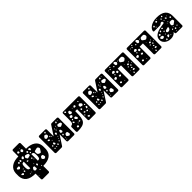

<svg xmlns="http://www.w3.org/2000/svg" viewBox="360 -2311 4102 4102"><g transform="rotate(-45 2410.5 -260.0)"><path d="M352 190Q341 190 333 182Q325 174 325 163V0Q46 0 31 -213Q28 -260 31 -307Q39 -412 116.5 -466Q194 -520 325 -520V-683Q325 -694 333 -702Q341 -710 352 -710H531Q542 -710 550 -702Q558 -694 558 -683V-520Q689 -520 767 -466Q845 -412 852 -307Q855 -260 852 -213Q837 0 558 0V163Q558 174 550 182Q542 190 531 190ZM468 -631H458L455 -624L459 -617L466 -622ZM395 -599Q387 -603 381.5 -605.5Q376 -608 370 -601Q362 -592 359.5 -586Q357 -580 363 -570Q369 -559 375 -557Q381 -555 393 -557Q403 -559 404.5 -565Q406 -571 407 -582Q408 -590 405 -593Q402 -596 395 -599ZM478 -582Q465 -588 458 -585.5Q451 -583 442 -573Q433 -564 432 -557Q431 -550 438 -538Q444 -526 450.5 -522.5Q457 -519 470 -522Q483 -524 486 -530.5Q489 -537 491 -550Q492 -563 490.5 -569.5Q489 -576 478 -582ZM617 -479Q604 -484 596.5 -485.5Q589 -487 580 -476Q572 -467 578 -461Q584 -455 591 -445Q595 -437 598.5 -432.5Q602 -428 611 -431Q621 -433 624 -437.5Q627 -442 628 -452Q629 -463 628 -469Q627 -475 617 -479ZM545 -456Q543 -463 541.5 -467.5Q540 -472 533 -472Q523 -472 518 -470.5Q513 -469 509 -460Q506 -451 508 -446Q510 -441 518 -435Q525 -429 529.5 -431.5Q534 -434 541 -439Q546 -442 546.5 -445.5Q547 -449 545 -456ZM389 -458Q381 -467 374.5 -462.5Q368 -458 358 -453Q349 -449 345 -445.5Q341 -442 342 -433Q344 -420 346 -413Q348 -406 360 -404Q374 -401 379.5 -405.5Q385 -410 392 -422Q398 -434 398 -441.5Q398 -449 389 -458ZM304 -426Q300 -434 298 -439Q296 -444 288 -443Q278 -442 275 -437.5Q272 -433 270 -424Q268 -415 269 -410Q270 -405 279 -400Q287 -395 291.5 -397.5Q296 -400 303 -406Q308 -411 307.5 -415Q307 -419 304 -426ZM477 -426Q456 -433 444 -433Q432 -433 419 -415Q406 -398 410.5 -386.5Q415 -375 428 -358Q438 -344 447.5 -345Q457 -346 473 -352Q493 -358 506.5 -360Q520 -362 520 -383Q520 -406 509.5 -412.5Q499 -419 477 -426ZM233 -432Q225 -432 222.5 -429Q220 -426 217 -419Q213 -407 221 -400Q228 -394 232 -392.5Q236 -391 243 -395Q251 -401 253.5 -405.5Q256 -410 253 -419Q251 -427 246.5 -429Q242 -431 233 -432ZM580 -402Q579 -407 576 -407.5Q573 -408 568 -409Q562 -410 559 -410Q556 -410 553 -405Q548 -394 556 -387Q561 -383 564.5 -383.5Q568 -384 574 -387Q582 -391 580 -402ZM763 -350Q751 -366 740.5 -368.5Q730 -371 711 -365Q692 -359 677 -357.5Q662 -356 653 -350Q644 -344 644 -324Q643 -288 652 -271Q661 -254 696 -242Q716 -235 725 -242Q734 -249 741 -264Q748 -279 761 -295Q773 -312 773.5 -322.5Q774 -333 763 -350ZM186 -353Q181 -368 171.5 -367Q162 -366 147 -366Q133 -366 125.5 -364.5Q118 -363 114 -350Q110 -337 115.5 -332Q121 -327 132 -319Q143 -311 150 -307.5Q157 -304 168 -312Q182 -322 186.5 -329.5Q191 -337 186 -353ZM327 -160V-360Q290 -360 277 -344Q264 -328 262 -292Q261 -279 261 -259Q261 -239 262 -228Q266 -188 279 -174Q292 -160 327 -160ZM556 -160Q594 -160 606 -175Q618 -190 621 -228Q622 -239 622 -259Q622 -279 621 -292Q620 -330 605.5 -345Q591 -360 556 -360ZM400 -323Q393 -326 389 -327.5Q385 -329 380 -324Q375 -319 375.5 -314.5Q376 -310 380 -303Q383 -298 386.5 -297Q390 -296 396 -297Q404 -299 408.5 -300Q413 -301 414 -308Q415 -316 411 -317.5Q407 -319 400 -323ZM504 -306Q492 -308 487 -297Q484 -292 485.5 -288.5Q487 -285 492 -281Q496 -276 499 -275Q502 -274 508 -277Q518 -282 517 -293Q515 -304 504 -306ZM220 -259 211 -266 197 -261 205 -250 217 -246ZM531 -253 518 -254 510 -243 522 -238 530 -241ZM198 -220Q191 -221 187 -220Q183 -219 180 -213Q175 -202 184 -193Q190 -187 194 -186Q198 -185 205 -188Q212 -192 211.5 -196Q211 -200 210 -208Q208 -219 198 -220ZM126 -203Q114 -204 107 -206Q100 -208 95 -197Q91 -186 97 -182Q103 -178 112 -171Q119 -164 124 -160Q129 -156 138 -162Q148 -168 149.5 -173.5Q151 -179 148 -191Q146 -200 140.5 -201Q135 -202 126 -203ZM453 -186 442 -181 441 -171 450 -164 455 -174ZM727 -138Q723 -157 719.5 -168.5Q716 -180 696 -182Q675 -184 666 -176.5Q657 -169 648 -149Q640 -132 646 -123Q652 -114 666 -102Q678 -91 686.5 -90.5Q695 -90 710 -98Q724 -106 727.5 -114Q731 -122 727 -138ZM500 -129Q496 -136 492.5 -139Q489 -142 481 -140Q473 -138 472 -133.5Q471 -129 471 -121Q471 -111 469.5 -104.5Q468 -98 478 -95Q488 -91 492.5 -95Q497 -99 504 -107Q509 -114 507 -118Q505 -122 500 -129ZM421 -94Q420 -110 420.5 -119.5Q421 -129 405 -133Q388 -137 380.5 -132Q373 -127 363 -112Q354 -95 350.5 -85Q347 -75 360 -61Q373 -46 383.5 -46.5Q394 -47 412 -54Q426 -60 424 -69.5Q422 -79 421 -94ZM295 -90 286 -86V-78L295 -73L301 -82ZM255 -79 246 -86 237 -84 234 -71 248 -68ZM543 -41Q536 -44 532 -38Q528 -32 532 -26Q535 -22 542 -24Q547 -26 550.5 -26.5Q554 -27 554 -32Q554 -37 551 -38.5Q548 -40 543 -41ZM468 0 456 -7 444 0 449 13H462ZM357 79 352 74 342 78 349 86 356 87Z M955 0Q944 0 936 -8Q928 -16 928 -27V-493Q928 -504 936 -512Q944 -520 955 -520H1134Q1145 -520 1153 -512Q1161 -504 1161 -493V-290L1300 -503Q1311 -520 1329 -520H1488Q1499 -520 1507 -512Q1515 -504 1515 -493V-27Q1515 -16 1507 -8Q1499 0 1488 0H1309Q1298 0 1290 -8Q1282 -16 1282 -27V-230L1143 -17Q1132 0 1114 0ZM1093 -493Q1086 -494 1082.5 -493.5Q1079 -493 1076 -487Q1072 -480 1070 -475.5Q1068 -471 1074 -464Q1079 -458 1083.5 -460.5Q1088 -463 1096 -466Q1106 -471 1105 -481Q1104 -490 1093 -493ZM1414 -485Q1407 -488 1403.5 -485Q1400 -482 1395 -476Q1390 -470 1388 -466Q1386 -462 1390 -455Q1394 -448 1398.5 -448Q1403 -448 1411 -450Q1418 -451 1419.5 -454.5Q1421 -458 1422 -465Q1423 -473 1422.5 -477.5Q1422 -482 1414 -485ZM1455 -485 1449 -479V-469L1459 -470L1462 -479ZM1054 -441Q1037 -446 1029 -441Q1021 -436 1010 -422Q999 -408 996 -398.5Q993 -389 1003 -374Q1014 -359 1024 -358Q1034 -357 1051 -363Q1069 -368 1077.5 -374Q1086 -380 1086 -399Q1086 -419 1079.5 -426.5Q1073 -434 1054 -441ZM1349 -421 1341 -422 1333 -415 1342 -404 1353 -411ZM1440 -407Q1417 -410 1403.5 -412.5Q1390 -415 1380 -395Q1369 -373 1377 -362.5Q1385 -352 1402 -335Q1414 -323 1423.5 -327.5Q1433 -332 1448 -339Q1464 -347 1473.5 -352Q1483 -357 1480 -374Q1477 -393 1468 -398Q1459 -403 1440 -407ZM1296 -392 1285 -401 1276 -391 1280 -382 1292 -377ZM1344 -371 1335 -373 1331 -366 1334 -358 1341 -363ZM1302 -351Q1300 -356 1299 -359Q1298 -362 1292 -362Q1287 -362 1287 -358Q1287 -354 1285 -349Q1283 -342 1286 -341L1302 -336Q1306 -340 1305 -343Q1304 -346 1302 -351ZM1104 -358Q1097 -359 1093 -352Q1090 -347 1088.5 -344Q1087 -341 1091 -337Q1095 -332 1098.5 -333.5Q1102 -335 1107 -337Q1112 -340 1115.5 -341.5Q1119 -343 1118 -349Q1117 -355 1113.5 -356Q1110 -357 1104 -358ZM1132 -324 1121 -322 1120 -309H1132L1142 -316ZM1254 -310Q1248 -318 1243 -320Q1238 -322 1228 -318Q1219 -315 1218.5 -310Q1218 -305 1218 -295Q1219 -285 1220 -279.5Q1221 -274 1231 -272Q1240 -269 1244 -273Q1248 -277 1253 -286Q1258 -293 1259 -298Q1260 -303 1254 -310ZM1044 -312Q1039 -322 1029 -320Q1019 -318 1012 -319Q1005 -320 1003 -309Q1002 -299 1008 -297Q1014 -295 1023 -290Q1032 -285 1037 -282.5Q1042 -280 1049 -287Q1056 -293 1052.5 -298Q1049 -303 1044 -312ZM1345 -297Q1331 -297 1328.5 -289Q1326 -281 1321 -268Q1317 -256 1315.5 -249.5Q1314 -243 1324 -235Q1336 -225 1344 -223Q1352 -221 1365 -229Q1377 -237 1376 -245.5Q1375 -254 1371 -268Q1367 -282 1363.5 -289Q1360 -296 1345 -297ZM1088 -257 1076 -260 1069 -253 1074 -246H1083ZM1232 -234 1221 -235 1219 -226 1224 -220 1234 -222ZM1078 -183Q1073 -192 1070 -197Q1067 -202 1056 -201Q1046 -199 1044.5 -193.5Q1043 -188 1041 -177Q1040 -168 1040.5 -163Q1041 -158 1049 -154Q1059 -148 1065.5 -146.5Q1072 -145 1080 -153Q1088 -161 1085.5 -167Q1083 -173 1078 -183ZM1339 -191Q1331 -194 1326.5 -192.5Q1322 -191 1317 -184Q1313 -177 1313.5 -172.5Q1314 -168 1319 -161Q1323 -156 1327 -157.5Q1331 -159 1338 -162Q1346 -165 1346 -173Q1346 -181 1346 -185Q1346 -189 1339 -191ZM1216 -189 1208 -192 1199 -187 1204 -176 1215 -179ZM1016 -163Q1013 -174 1003 -175Q993 -176 989 -165Q987 -159 987 -155.5Q987 -152 992 -148Q1001 -140 1011 -146Q1017 -149 1017 -153Q1017 -157 1016 -163ZM1412 -158Q1388 -158 1379 -149.5Q1370 -141 1363 -119Q1356 -100 1366 -93.5Q1376 -87 1391 -76Q1403 -66 1411 -65Q1419 -64 1432 -73Q1444 -81 1446 -89Q1448 -97 1444 -112Q1437 -132 1435 -145Q1433 -158 1412 -158ZM1188 -143Q1185 -148 1183 -151Q1181 -154 1176 -153Q1166 -150 1165 -139Q1164 -130 1174 -126Q1179 -124 1181 -126Q1183 -128 1187 -131Q1191 -137 1188 -143ZM1117 -122Q1111 -126 1107.5 -124Q1104 -122 1098 -117Q1090 -110 1094 -101Q1097 -94 1099 -91Q1101 -88 1108 -88Q1116 -89 1118.5 -92Q1121 -95 1123 -102Q1124 -110 1124 -114Q1124 -118 1117 -122ZM1329 -101 1323 -104 1314 -99 1320 -88 1329 -94ZM1013 -95Q1008 -102 999 -99Q993 -97 990.5 -95Q988 -93 988 -87Q988 -81 991 -79.5Q994 -78 1000 -76Q1009 -74 1014 -80Q1019 -87 1013 -95ZM1064 -96Q1059 -102 1051 -98Q1041 -94 1042 -87Q1043 -82 1046 -81.5Q1049 -81 1053 -80Q1059 -79 1062 -84Q1064 -88 1065.5 -90.5Q1067 -93 1064 -96ZM1323 -58 1312 -56 1308 -45 1319 -41 1329 -47Z M1598 0Q1587 0 1579 -8Q1571 -16 1571 -27V-158Q1571 -180 1598 -185Q1625 -190 1635 -210Q1645 -230 1646.5 -263.5Q1648 -297 1648 -341V-493Q1648 -504 1656 -512Q1664 -520 1675 -520H2131Q2142 -520 2150 -512Q2158 -504 2158 -493V-27Q2158 -16 2150 -8Q2142 0 2131 0H1952Q1941 0 1933 -8Q1925 -16 1925 -27V-345H1868V-316Q1868 -222 1858 -160Q1848 -98 1819.5 -63.5Q1791 -29 1737.5 -14.5Q1684 0 1598 0ZM1717 -481Q1715 -488 1713.5 -491.5Q1712 -495 1705 -496Q1695 -497 1690 -496.5Q1685 -496 1681 -488Q1677 -480 1680.5 -476Q1684 -472 1690 -466Q1700 -456 1710 -462Q1717 -466 1717.5 -469.5Q1718 -473 1717 -481ZM2063 -457Q2059 -461 2057.5 -464Q2056 -467 2051 -465Q2045 -463 2044 -460Q2043 -457 2043 -450Q2043 -445 2046 -445Q2049 -445 2054 -443Q2059 -442 2062.5 -440Q2066 -438 2069 -443Q2072 -448 2069.5 -450Q2067 -452 2063 -457ZM1942 -449Q1933 -455 1927.5 -453Q1922 -451 1913 -444Q1905 -438 1902 -433Q1899 -428 1903 -418Q1906 -409 1912 -408.5Q1918 -408 1928 -408Q1938 -408 1943.5 -409Q1949 -410 1952 -420Q1955 -431 1953 -436.5Q1951 -442 1942 -449ZM1795 -412Q1790 -425 1789 -434.5Q1788 -444 1774 -444Q1757 -444 1750 -438.5Q1743 -433 1738 -417Q1732 -400 1734 -391Q1736 -382 1750 -372Q1764 -362 1773 -363Q1782 -364 1796 -374Q1808 -383 1803.5 -390.5Q1799 -398 1795 -412ZM1865 -443 1859 -437 1858 -428 1868 -429 1874 -437ZM2071 -380Q2058 -394 2049 -398Q2040 -402 2023 -394Q2006 -386 2004.5 -376.5Q2003 -367 2005 -348Q2007 -334 2015 -331.5Q2023 -329 2037 -326Q2052 -324 2061 -321.5Q2070 -319 2078 -333Q2087 -349 2085 -358Q2083 -367 2071 -380ZM1756 -330Q1755 -344 1747.5 -346.5Q1740 -349 1727 -353Q1716 -356 1710.5 -354Q1705 -352 1699 -343Q1693 -333 1691.5 -327Q1690 -321 1697 -311Q1706 -300 1712.5 -296Q1719 -292 1732 -297Q1746 -302 1751.5 -308.5Q1757 -315 1756 -330ZM2121 -310Q2118 -315 2115.5 -317Q2113 -319 2107 -317Q2097 -315 2096 -304Q2096 -298 2099.5 -298Q2103 -298 2108 -296Q2113 -294 2116 -292Q2119 -290 2122 -294Q2127 -300 2121 -310ZM1996 -301Q1988 -305 1984.5 -301.5Q1981 -298 1975 -291Q1968 -284 1974 -273Q1978 -267 1981 -265Q1984 -263 1991 -264Q1999 -266 2003.5 -268Q2008 -270 2009 -279Q2010 -289 2007.5 -293Q2005 -297 1996 -301ZM1705 -275Q1699 -277 1697 -274.5Q1695 -272 1691 -267Q1688 -263 1685.5 -260.5Q1683 -258 1686 -253Q1690 -247 1693 -245Q1696 -243 1703 -245Q1710 -246 1710.5 -249.5Q1711 -253 1712 -260Q1712 -266 1711 -269.5Q1710 -273 1705 -275ZM1779 -264Q1766 -265 1759.5 -264Q1753 -263 1748 -252Q1742 -239 1745 -232.5Q1748 -226 1758 -217Q1771 -206 1778.5 -198Q1786 -190 1801 -199Q1816 -208 1810.5 -218Q1805 -228 1801 -245Q1799 -255 1794.5 -259Q1790 -263 1779 -264ZM2121 -238Q2119 -249 2118 -255Q2117 -261 2106 -263Q2096 -264 2094 -258Q2092 -252 2087 -243Q2082 -234 2079.5 -229Q2077 -224 2084 -217Q2091 -209 2096.5 -211Q2102 -213 2111 -217Q2119 -221 2120.5 -225Q2122 -229 2121 -238ZM1686 -208Q1682 -214 1680 -218.5Q1678 -223 1671 -222Q1656 -218 1654 -203Q1653 -195 1657.5 -193Q1662 -191 1669 -188Q1677 -185 1682 -181.5Q1687 -178 1693 -185Q1699 -191 1695 -195.5Q1691 -200 1686 -208ZM2002 -206Q1993 -209 1988.5 -209Q1984 -209 1979 -201Q1974 -194 1977.5 -190.5Q1981 -187 1986 -180Q1993 -172 2002 -175Q2010 -178 2013.5 -180Q2017 -182 2017 -190Q2017 -198 2013.5 -201Q2010 -204 2002 -206ZM2076 -184Q2073 -190 2069 -190.5Q2065 -191 2058 -190Q2051 -189 2047 -188Q2043 -187 2041 -179Q2040 -171 2042 -167.5Q2044 -164 2052 -160Q2059 -156 2063 -156.5Q2067 -157 2073 -162Q2079 -168 2079.5 -172.5Q2080 -177 2076 -184ZM2118 -180 2111 -183 2104 -175 2112 -168 2119 -173ZM1961 -153Q1955 -154 1952 -154.5Q1949 -155 1946 -150Q1942 -145 1943.5 -142Q1945 -139 1949 -135Q1954 -128 1962 -131Q1967 -132 1967 -135Q1967 -138 1967 -142Q1967 -151 1961 -153ZM1789 -144Q1780 -145 1775.5 -146.5Q1771 -148 1767 -140Q1763 -133 1767 -129.5Q1771 -126 1777 -120Q1781 -116 1784.5 -117Q1788 -118 1793 -121Q1799 -124 1802.5 -126Q1806 -128 1805 -134Q1803 -141 1799.5 -142Q1796 -143 1789 -144ZM2114 -146 2107 -143 2108 -135 2116 -134 2120 -141ZM2082 -129 2075 -134 2077 -121 2085 -122ZM1738 -129 1727 -132 1728 -119 1737 -110 1743 -122ZM1698 -87Q1692 -96 1687 -96.5Q1682 -97 1672 -94Q1663 -92 1659 -88.5Q1655 -85 1655 -75Q1655 -65 1658.5 -61.5Q1662 -58 1671 -54Q1681 -51 1686.5 -50.5Q1692 -50 1698 -58Q1705 -67 1704.5 -72.5Q1704 -78 1698 -87ZM2012 -82Q2002 -85 1995.5 -89.5Q1989 -94 1983 -85Q1976 -75 1979.5 -69Q1983 -63 1990 -54Q1996 -46 2001 -46.5Q2006 -47 2014 -50Q2027 -55 2027 -69Q2027 -76 2023 -78Q2019 -80 2012 -82Z M2282 0Q2271 0 2263 -8Q2255 -16 2255 -27V-493Q2255 -504 2263 -512Q2271 -520 2282 -520H2461Q2472 -520 2480 -512Q2488 -504 2488 -493V-290L2627 -503Q2638 -520 2656 -520H2815Q2826 -520 2834 -512Q2842 -504 2842 -493V-27Q2842 -16 2834 -8Q2826 0 2815 0H2636Q2625 0 2617 -8Q2609 -16 2609 -27V-230L2470 -17Q2459 0 2441 0ZM2420 -493Q2413 -494 2409.5 -493.5Q2406 -493 2403 -487Q2399 -480 2397 -475.5Q2395 -471 2401 -464Q2406 -458 2410.5 -460.5Q2415 -463 2423 -466Q2433 -471 2432 -481Q2431 -490 2420 -493ZM2741 -485Q2734 -488 2730.5 -485Q2727 -482 2722 -476Q2717 -470 2715 -466Q2713 -462 2717 -455Q2721 -448 2725.5 -448Q2730 -448 2738 -450Q2745 -451 2746.5 -454.5Q2748 -458 2749 -465Q2750 -473 2749.5 -477.5Q2749 -482 2741 -485ZM2782 -485 2776 -479V-469L2786 -470L2789 -479ZM2381 -441Q2364 -446 2356 -441Q2348 -436 2337 -422Q2326 -408 2323 -398.5Q2320 -389 2330 -374Q2341 -359 2351 -358Q2361 -357 2378 -363Q2396 -368 2404.5 -374Q2413 -380 2413 -399Q2413 -419 2406.5 -426.5Q2400 -434 2381 -441ZM2676 -421 2668 -422 2660 -415 2669 -404 2680 -411ZM2767 -407Q2744 -410 2730.5 -412.5Q2717 -415 2707 -395Q2696 -373 2704 -362.5Q2712 -352 2729 -335Q2741 -323 2750.5 -327.5Q2760 -332 2775 -339Q2791 -347 2800.5 -352Q2810 -357 2807 -374Q2804 -393 2795 -398Q2786 -403 2767 -407ZM2623 -392 2612 -401 2603 -391 2607 -382 2619 -377ZM2671 -371 2662 -373 2658 -366 2661 -358 2668 -363ZM2629 -351Q2627 -356 2626 -359Q2625 -362 2619 -362Q2614 -362 2614 -358Q2614 -354 2612 -349Q2610 -342 2613 -341L2629 -336Q2633 -340 2632 -343Q2631 -346 2629 -351ZM2431 -358Q2424 -359 2420 -352Q2417 -347 2415.5 -344Q2414 -341 2418 -337Q2422 -332 2425.5 -333.5Q2429 -335 2434 -337Q2439 -340 2442.5 -341.5Q2446 -343 2445 -349Q2444 -355 2440.5 -356Q2437 -357 2431 -358ZM2459 -324 2448 -322 2447 -309H2459L2469 -316ZM2581 -310Q2575 -318 2570 -320Q2565 -322 2555 -318Q2546 -315 2545.5 -310Q2545 -305 2545 -295Q2546 -285 2547 -279.5Q2548 -274 2558 -272Q2567 -269 2571 -273Q2575 -277 2580 -286Q2585 -293 2586 -298Q2587 -303 2581 -310ZM2371 -312Q2366 -322 2356 -320Q2346 -318 2339 -319Q2332 -320 2330 -309Q2329 -299 2335 -297Q2341 -295 2350 -290Q2359 -285 2364 -282.5Q2369 -280 2376 -287Q2383 -293 2379.5 -298Q2376 -303 2371 -312ZM2672 -297Q2658 -297 2655.5 -289Q2653 -281 2648 -268Q2644 -256 2642.5 -249.5Q2641 -243 2651 -235Q2663 -225 2671 -223Q2679 -221 2692 -229Q2704 -237 2703 -245.5Q2702 -254 2698 -268Q2694 -282 2690.5 -289Q2687 -296 2672 -297ZM2415 -257 2403 -260 2396 -253 2401 -246H2410ZM2559 -234 2548 -235 2546 -226 2551 -220 2561 -222ZM2405 -183Q2400 -192 2397 -197Q2394 -202 2383 -201Q2373 -199 2371.5 -193.5Q2370 -188 2368 -177Q2367 -168 2367.5 -163Q2368 -158 2376 -154Q2386 -148 2392.5 -146.5Q2399 -145 2407 -153Q2415 -161 2412.5 -167Q2410 -173 2405 -183ZM2666 -191Q2658 -194 2653.5 -192.5Q2649 -191 2644 -184Q2640 -177 2640.5 -172.5Q2641 -168 2646 -161Q2650 -156 2654 -157.5Q2658 -159 2665 -162Q2673 -165 2673 -173Q2673 -181 2673 -185Q2673 -189 2666 -191ZM2543 -189 2535 -192 2526 -187 2531 -176 2542 -179ZM2343 -163Q2340 -174 2330 -175Q2320 -176 2316 -165Q2314 -159 2314 -155.5Q2314 -152 2319 -148Q2328 -140 2338 -146Q2344 -149 2344 -153Q2344 -157 2343 -163ZM2739 -158Q2715 -158 2706 -149.5Q2697 -141 2690 -119Q2683 -100 2693 -93.5Q2703 -87 2718 -76Q2730 -66 2738 -65Q2746 -64 2759 -73Q2771 -81 2773 -89Q2775 -97 2771 -112Q2764 -132 2762 -145Q2760 -158 2739 -158ZM2515 -143Q2512 -148 2510 -151Q2508 -154 2503 -153Q2493 -150 2492 -139Q2491 -130 2501 -126Q2506 -124 2508 -126Q2510 -128 2514 -131Q2518 -137 2515 -143ZM2444 -122Q2438 -126 2434.5 -124Q2431 -122 2425 -117Q2417 -110 2421 -101Q2424 -94 2426 -91Q2428 -88 2435 -88Q2443 -89 2445.5 -92Q2448 -95 2450 -102Q2451 -110 2451 -114Q2451 -118 2444 -122ZM2656 -101 2650 -104 2641 -99 2647 -88 2656 -94ZM2340 -95Q2335 -102 2326 -99Q2320 -97 2317.5 -95Q2315 -93 2315 -87Q2315 -81 2318 -79.5Q2321 -78 2327 -76Q2336 -74 2341 -80Q2346 -87 2340 -95ZM2391 -96Q2386 -102 2378 -98Q2368 -94 2369 -87Q2370 -82 2373 -81.5Q2376 -81 2380 -80Q2386 -79 2389 -84Q2391 -88 2392.5 -90.5Q2394 -93 2391 -96ZM2650 -58 2639 -56 2635 -45 2646 -41 2656 -47Z M2945 0Q2934 0 2926 -8Q2918 -16 2918 -27V-493Q2918 -504 2926 -512Q2934 -520 2945 -520H3457Q3468 -520 3476 -512Q3484 -504 3484 -493V-27Q3484 -16 3476 -8Q3468 0 3457 0H3278Q3267 0 3259 -8Q3251 -16 3251 -27V-345H3151V-27Q3151 -16 3143 -8Q3135 0 3124 0ZM3221 -481Q3208 -494 3200 -499Q3192 -504 3176 -496Q3162 -488 3164 -478Q3166 -468 3168 -452Q3171 -437 3173.5 -429Q3176 -421 3192 -418Q3208 -416 3215 -421Q3222 -426 3229 -441Q3236 -455 3234 -463Q3232 -471 3221 -481ZM3052 -496Q3046 -496 3045 -493Q3044 -490 3042 -485Q3039 -477 3044 -472Q3050 -467 3057 -472Q3065 -477 3064 -484Q3062 -490 3060 -493Q3058 -496 3052 -496ZM3274 -464 3265 -473 3256 -465 3259 -455H3269ZM3411 -436Q3402 -462 3388.5 -467Q3375 -472 3348 -472Q3321 -472 3307 -467.5Q3293 -463 3284 -437Q3276 -412 3287.5 -402.5Q3299 -393 3320 -378Q3339 -365 3350.5 -361Q3362 -357 3381 -371Q3403 -387 3411 -399Q3419 -411 3411 -436ZM2987 -450 2981 -460 2971 -453 2974 -444 2984 -439ZM3036 -446Q3035 -451 3034 -454Q3033 -457 3028 -458Q3019 -459 3014 -450Q3011 -442 3018 -435Q3023 -430 3031 -434Q3037 -438 3036 -446ZM3137 -439Q3135 -445 3132 -446.5Q3129 -448 3123 -449Q3118 -449 3117 -446.5Q3116 -444 3114 -440Q3112 -435 3110.5 -432Q3109 -429 3113 -425Q3118 -421 3121.5 -420Q3125 -419 3130 -422Q3139 -428 3137 -439ZM3049 -379Q3040 -386 3034.5 -385Q3029 -384 3020 -378Q3008 -370 3000.5 -366Q2993 -362 2996 -349Q3001 -334 3009 -332Q3017 -330 3032 -329Q3045 -329 3051.5 -332.5Q3058 -336 3062 -348Q3066 -360 3062.5 -366Q3059 -372 3049 -379ZM3121 -297Q3121 -310 3117.5 -316.5Q3114 -323 3101 -327Q3089 -330 3084.5 -324.5Q3080 -319 3073 -309Q3068 -301 3070 -296.5Q3072 -292 3078 -285Q3083 -278 3087 -276.5Q3091 -275 3098 -278Q3109 -282 3115 -284Q3121 -286 3121 -297ZM3319 -312 3316 -320 3310 -315V-309L3317 -305ZM3030 -301Q3026 -309 3018 -307Q3012 -305 3009 -304Q3006 -303 3005 -297Q3004 -286 3014 -281Q3019 -279 3021.5 -281.5Q3024 -284 3027 -288Q3034 -295 3030 -301ZM3426 -287 3419 -294 3409 -291V-278L3424 -274ZM3381 -271Q3376 -275 3372.5 -274.5Q3369 -274 3363 -270Q3356 -266 3352.5 -263.5Q3349 -261 3351 -254Q3353 -245 3356 -241.5Q3359 -238 3368 -237Q3378 -236 3383 -237.5Q3388 -239 3392 -249Q3396 -257 3392 -261Q3388 -265 3381 -271ZM3000 -245Q2994 -255 2987 -255Q2980 -255 2969 -252Q2956 -249 2949 -246.5Q2942 -244 2941 -231Q2940 -217 2945.5 -211.5Q2951 -206 2964 -201Q2976 -197 2981.5 -200.5Q2987 -204 2994 -213Q3002 -223 3004.5 -229Q3007 -235 3000 -245ZM3453 -240 3444 -232 3445 -220 3456 -222 3458 -229ZM3083 -224Q3072 -224 3066.5 -223.5Q3061 -223 3058 -213Q3054 -203 3058 -199Q3062 -195 3070 -189Q3077 -184 3081.5 -183.5Q3086 -183 3093 -187Q3102 -193 3105.5 -197Q3109 -201 3106 -211Q3103 -221 3098 -222.5Q3093 -224 3083 -224ZM3349 -215Q3347 -221 3338 -221Q3333 -221 3329.5 -220.5Q3326 -220 3325 -215Q3323 -209 3326 -207.5Q3329 -206 3334 -203Q3339 -200 3341.5 -198Q3344 -196 3348 -199Q3353 -203 3352 -206Q3351 -209 3349 -215ZM3418 -204Q3417 -212 3409 -214Q3403 -215 3399 -216Q3395 -217 3392 -212Q3387 -202 3395 -192Q3400 -187 3403.5 -185Q3407 -183 3414 -187Q3420 -189 3419.5 -193Q3419 -197 3418 -204ZM3383 -162Q3376 -163 3372 -163.5Q3368 -164 3366 -157Q3363 -151 3366.5 -149Q3370 -147 3375 -143Q3379 -139 3381.5 -137Q3384 -135 3389 -138Q3395 -141 3397 -144Q3399 -147 3398 -153Q3396 -159 3393 -160Q3390 -161 3383 -162ZM3313 -129 3304 -126 3306 -117 3313 -115 3317 -121ZM3403 -109Q3398 -115 3394 -117Q3390 -119 3382 -115Q3373 -111 3368.5 -107.5Q3364 -104 3365 -94Q3366 -85 3372 -85Q3378 -85 3387 -83Q3396 -82 3401 -80Q3406 -78 3410 -86Q3415 -93 3412.5 -97.5Q3410 -102 3403 -109ZM3013 -101Q3009 -108 3005 -108.5Q3001 -109 2993 -108Q2984 -107 2979.5 -105.5Q2975 -104 2973 -96Q2972 -86 2974 -81.5Q2976 -77 2985 -73Q2994 -68 2999.5 -67.5Q3005 -67 3012 -74Q3020 -81 3018.5 -86.5Q3017 -92 3013 -101ZM3083 -67 3073 -61 3075 -51 3083 -50 3088 -57ZM3358 -48Q3356 -54 3354.5 -57Q3353 -60 3347 -60Q3336 -60 3333 -48Q3331 -41 3331 -37Q3331 -33 3337 -29Q3343 -25 3347 -26Q3351 -27 3357 -31Q3362 -35 3361 -38.5Q3360 -42 3358 -48Z M3608 0Q3597 0 3589 -8Q3581 -16 3581 -27V-493Q3581 -504 3589 -512Q3597 -520 3608 -520H4120Q4131 -520 4139 -512Q4147 -504 4147 -493V-27Q4147 -16 4139 -8Q4131 0 4120 0H3941Q3930 0 3922 -8Q3914 -16 3914 -27V-345H3814V-27Q3814 -16 3806 -8Q3798 0 3787 0ZM3884 -481Q3871 -494 3863 -499Q3855 -504 3839 -496Q3825 -488 3827 -478Q3829 -468 3831 -452Q3834 -437 3836.5 -429Q3839 -421 3855 -418Q3871 -416 3878 -421Q3885 -426 3892 -441Q3899 -455 3897 -463Q3895 -471 3884 -481ZM3715 -496Q3709 -496 3708 -493Q3707 -490 3705 -485Q3702 -477 3707 -472Q3713 -467 3720 -472Q3728 -477 3727 -484Q3725 -490 3723 -493Q3721 -496 3715 -496ZM3937 -464 3928 -473 3919 -465 3922 -455H3932ZM4074 -436Q4065 -462 4051.5 -467Q4038 -472 4011 -472Q3984 -472 3970 -467.5Q3956 -463 3947 -437Q3939 -412 3950.5 -402.5Q3962 -393 3983 -378Q4002 -365 4013.5 -361Q4025 -357 4044 -371Q4066 -387 4074 -399Q4082 -411 4074 -436ZM3650 -450 3644 -460 3634 -453 3637 -444 3647 -439ZM3699 -446Q3698 -451 3697 -454Q3696 -457 3691 -458Q3682 -459 3677 -450Q3674 -442 3681 -435Q3686 -430 3694 -434Q3700 -438 3699 -446ZM3800 -439Q3798 -445 3795 -446.5Q3792 -448 3786 -449Q3781 -449 3780 -446.5Q3779 -444 3777 -440Q3775 -435 3773.5 -432Q3772 -429 3776 -425Q3781 -421 3784.5 -420Q3788 -419 3793 -422Q3802 -428 3800 -439ZM3712 -379Q3703 -386 3697.5 -385Q3692 -384 3683 -378Q3671 -370 3663.5 -366Q3656 -362 3659 -349Q3664 -334 3672 -332Q3680 -330 3695 -329Q3708 -329 3714.5 -332.5Q3721 -336 3725 -348Q3729 -360 3725.5 -366Q3722 -372 3712 -379ZM3784 -297Q3784 -310 3780.5 -316.5Q3777 -323 3764 -327Q3752 -330 3747.5 -324.5Q3743 -319 3736 -309Q3731 -301 3733 -296.5Q3735 -292 3741 -285Q3746 -278 3750 -276.5Q3754 -275 3761 -278Q3772 -282 3778 -284Q3784 -286 3784 -297ZM3982 -312 3979 -320 3973 -315V-309L3980 -305ZM3693 -301Q3689 -309 3681 -307Q3675 -305 3672 -304Q3669 -303 3668 -297Q3667 -286 3677 -281Q3682 -279 3684.5 -281.5Q3687 -284 3690 -288Q3697 -295 3693 -301ZM4089 -287 4082 -294 4072 -291V-278L4087 -274ZM4044 -271Q4039 -275 4035.5 -274.5Q4032 -274 4026 -270Q4019 -266 4015.5 -263.5Q4012 -261 4014 -254Q4016 -245 4019 -241.5Q4022 -238 4031 -237Q4041 -236 4046 -237.5Q4051 -239 4055 -249Q4059 -257 4055 -261Q4051 -265 4044 -271ZM3663 -245Q3657 -255 3650 -255Q3643 -255 3632 -252Q3619 -249 3612 -246.5Q3605 -244 3604 -231Q3603 -217 3608.5 -211.5Q3614 -206 3627 -201Q3639 -197 3644.5 -200.5Q3650 -204 3657 -213Q3665 -223 3667.5 -229Q3670 -235 3663 -245ZM4116 -240 4107 -232 4108 -220 4119 -222 4121 -229ZM3746 -224Q3735 -224 3729.5 -223.5Q3724 -223 3721 -213Q3717 -203 3721 -199Q3725 -195 3733 -189Q3740 -184 3744.5 -183.5Q3749 -183 3756 -187Q3765 -193 3768.5 -197Q3772 -201 3769 -211Q3766 -221 3761 -222.5Q3756 -224 3746 -224ZM4012 -215Q4010 -221 4001 -221Q3996 -221 3992.5 -220.5Q3989 -220 3988 -215Q3986 -209 3989 -207.5Q3992 -206 3997 -203Q4002 -200 4004.5 -198Q4007 -196 4011 -199Q4016 -203 4015 -206Q4014 -209 4012 -215ZM4081 -204Q4080 -212 4072 -214Q4066 -215 4062 -216Q4058 -217 4055 -212Q4050 -202 4058 -192Q4063 -187 4066.5 -185Q4070 -183 4077 -187Q4083 -189 4082.5 -193Q4082 -197 4081 -204ZM4046 -162Q4039 -163 4035 -163.5Q4031 -164 4029 -157Q4026 -151 4029.5 -149Q4033 -147 4038 -143Q4042 -139 4044.5 -137Q4047 -135 4052 -138Q4058 -141 4060 -144Q4062 -147 4061 -153Q4059 -159 4056 -160Q4053 -161 4046 -162ZM3976 -129 3967 -126 3969 -117 3976 -115 3980 -121ZM4066 -109Q4061 -115 4057 -117Q4053 -119 4045 -115Q4036 -111 4031.5 -107.5Q4027 -104 4028 -94Q4029 -85 4035 -85Q4041 -85 4050 -83Q4059 -82 4064 -80Q4069 -78 4073 -86Q4078 -93 4075.5 -97.5Q4073 -102 4066 -109ZM3676 -101Q3672 -108 3668 -108.5Q3664 -109 3656 -108Q3647 -107 3642.5 -105.5Q3638 -104 3636 -96Q3635 -86 3637 -81.5Q3639 -77 3648 -73Q3657 -68 3662.5 -67.5Q3668 -67 3675 -74Q3683 -81 3681.5 -86.5Q3680 -92 3676 -101ZM3746 -67 3736 -61 3738 -51 3746 -50 3751 -57ZM4021 -48Q4019 -54 4017.5 -57Q4016 -60 4010 -60Q3999 -60 3996 -48Q3994 -41 3994 -37Q3994 -33 4000 -29Q4006 -25 4010 -26Q4014 -27 4020 -31Q4025 -35 4024 -38.5Q4023 -42 4021 -48Z M4410 10Q4353 10 4309 -11Q4265 -32 4240.5 -68Q4216 -104 4216 -149Q4216 -222 4275.5 -263.5Q4335 -305 4435 -322L4541 -340Q4541 -366 4536.5 -378Q4532 -390 4511 -390Q4497 -390 4488.5 -384.5Q4480 -379 4470 -369Q4459 -358 4442 -358H4272Q4262 -358 4255.5 -364Q4249 -370 4250 -380Q4251 -399 4266 -424.5Q4281 -450 4312.5 -474Q4344 -498 4393.5 -514Q4443 -530 4513 -530Q4649 -530 4715 -473.5Q4781 -417 4781 -314V-27Q4781 -16 4773 -8Q4765 0 4754 0H4579Q4568 0 4560 -8Q4552 -16 4552 -27V-55Q4530 -25 4493.5 -7.5Q4457 10 4410 10ZM4492 -504H4482L4477 -498L4481 -489L4491 -493ZM4450 -485Q4441 -488 4435.5 -489.5Q4430 -491 4425 -484Q4419 -475 4420.5 -470Q4422 -465 4428 -457Q4433 -450 4437.5 -450.5Q4442 -451 4450 -454Q4461 -457 4461 -469Q4461 -482 4450 -485ZM4618 -477Q4614 -486 4603 -485Q4592 -484 4590 -474Q4589 -467 4589 -463Q4589 -459 4595 -455Q4602 -452 4605.5 -453Q4609 -454 4615 -459Q4623 -466 4618 -477ZM4558 -453Q4546 -453 4542 -441Q4540 -435 4542 -432.5Q4544 -430 4549 -426Q4556 -420 4564 -425Q4570 -429 4568 -439Q4566 -445 4565 -449Q4564 -453 4558 -453ZM4345 -449Q4339 -453 4335.5 -451Q4332 -449 4326 -444Q4321 -439 4318.5 -436Q4316 -433 4318 -426Q4321 -419 4324.5 -416Q4328 -413 4336 -414Q4344 -415 4347 -418Q4350 -421 4351 -429Q4353 -437 4352.5 -441Q4352 -445 4345 -449ZM4690 -414 4681 -411 4673 -405 4682 -402 4691 -403ZM4648 -395Q4642 -400 4638.5 -402.5Q4635 -405 4628 -401Q4622 -397 4623.5 -392.5Q4625 -388 4627 -381Q4629 -374 4630 -369Q4631 -364 4638 -364Q4647 -364 4651 -366Q4655 -368 4659 -376Q4661 -384 4657.5 -387Q4654 -390 4648 -395ZM4371 -393 4360 -402 4350 -394 4353 -381 4364 -384ZM4588 -373 4579 -385 4570 -374 4571 -364 4582 -361ZM4737 -339Q4731 -345 4727 -347Q4723 -349 4716 -345Q4708 -341 4706.5 -336.5Q4705 -332 4706 -324Q4708 -316 4711.5 -314.5Q4715 -313 4723 -312Q4730 -311 4733.5 -312Q4737 -313 4740 -320Q4746 -331 4737 -339ZM4630 -305 4623 -312 4614 -303 4621 -292 4632 -296ZM4441 -293Q4434 -301 4423 -297Q4416 -295 4413.5 -292.5Q4411 -290 4411 -283Q4411 -276 4414 -274Q4417 -272 4424 -270Q4431 -267 4435.5 -266Q4440 -265 4444 -272Q4449 -278 4447.5 -282Q4446 -286 4441 -293ZM4593 -292 4584 -291 4579 -285 4585 -277 4593 -283ZM4367 -280Q4359 -282 4355.5 -279.5Q4352 -277 4348 -270Q4343 -264 4341.5 -259.5Q4340 -255 4345 -249Q4350 -243 4354 -243.5Q4358 -244 4366 -247Q4377 -251 4377 -261Q4377 -269 4376 -273.5Q4375 -278 4367 -280ZM4727 -239Q4721 -260 4709.5 -263.5Q4698 -267 4676 -268Q4654 -269 4643 -265.5Q4632 -262 4625 -242Q4616 -218 4615 -203.5Q4614 -189 4635 -174Q4654 -159 4665 -168Q4676 -177 4696 -191Q4714 -203 4723.5 -211Q4733 -219 4727 -239ZM4296 -239Q4289 -239 4286 -238Q4283 -237 4280 -231Q4277 -223 4275 -217.5Q4273 -212 4280 -207Q4288 -200 4293.5 -199Q4299 -198 4308 -204Q4317 -209 4317 -214.5Q4317 -220 4314 -230Q4313 -237 4308.5 -237.5Q4304 -238 4296 -239ZM4422 -221Q4412 -225 4406 -219Q4400 -213 4405 -203Q4410 -195 4418 -196Q4425 -197 4428 -198.5Q4431 -200 4432 -207Q4433 -213 4430.5 -215.5Q4428 -218 4422 -221ZM4479 -138Q4508 -138 4526 -157Q4544 -176 4544 -216L4485 -203Q4459 -197 4450 -187Q4441 -177 4441 -166Q4441 -155 4450.5 -146.5Q4460 -138 4479 -138ZM4298 -175Q4281 -179 4272 -176Q4263 -173 4254 -158Q4246 -145 4254.5 -139Q4263 -133 4273 -122Q4280 -114 4285.5 -111.5Q4291 -109 4301 -113Q4316 -120 4325.5 -122.5Q4335 -125 4334 -142Q4332 -160 4324 -165.5Q4316 -171 4298 -175ZM4404 -152Q4399 -159 4394 -157Q4388 -156 4385.5 -154.5Q4383 -153 4383 -147Q4383 -142 4386.5 -141.5Q4390 -141 4395 -139Q4401 -137 4404 -142Q4408 -147 4404 -152ZM4638 -148 4628 -155 4621 -147 4623 -138H4633ZM4591 -118Q4588 -124 4584 -124Q4580 -124 4573 -123Q4564 -121 4562 -112Q4561 -104 4570 -99Q4576 -96 4583 -102Q4588 -107 4591 -109.5Q4594 -112 4591 -118ZM4718 -107Q4717 -115 4708 -117Q4703 -118 4700 -118Q4697 -118 4694 -113Q4688 -103 4695 -96Q4699 -92 4702 -94Q4705 -96 4710 -98Q4714 -100 4716 -101.5Q4718 -103 4718 -107ZM4440 -87Q4436 -98 4430 -100.5Q4424 -103 4412 -103Q4402 -103 4399 -98Q4396 -93 4393 -83Q4390 -71 4388 -64.5Q4386 -58 4396 -51Q4405 -45 4410 -50.5Q4415 -56 4424 -63Q4433 -70 4438.5 -73.5Q4444 -77 4440 -87ZM4649 -95Q4643 -100 4638.5 -100.5Q4634 -101 4628 -96Q4617 -87 4622 -74Q4625 -67 4629 -66.5Q4633 -66 4641 -66Q4651 -67 4654 -77Q4655 -84 4655 -88Q4655 -92 4649 -95ZM4482 -58 4471 -66 4463 -59 4460 -48 4473 -49ZM4344 -63Q4336 -66 4333.5 -62Q4331 -58 4326 -52Q4322 -47 4320 -44Q4318 -41 4321 -36Q4326 -27 4338 -29Q4346 -31 4350 -32.5Q4354 -34 4355 -42Q4356 -51 4354 -55.5Q4352 -60 4344 -63ZM4625 -36 4619 -46 4609 -36 4615 -25 4624 -30ZM4713 -38 4704 -35 4699 -29 4706 -24 4713 -29Z"/></g></svg>

Font: Rubik Moonrocks
Style: Regular
Weight: 400
Designer: Hubert and Fischer, NaN
Foundry: Hubert and Fischer, NaN
Version: Version 2.200